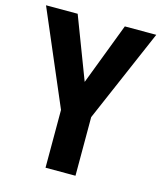

<svg xmlns="http://www.w3.org/2000/svg" viewBox="-108 -793 735 873"><g transform="rotate(15 259.5 -357.0)"><path d="M260 -423 371 -714H519L330 -276V0H189V-272L0 -714H149Z"/></g></svg>

Font: Noto Sans Arabic Cond
Style: Bold
Weight: 700
Width: 3
Designer: Monotype Design Team, Nadine Chahine, Nizar Qandah and Khaled Hosny
Foundry: Monotype Imaging Inc.
Version: Version 2.012; ttfautohint (v1.8.4.7-5d5b)